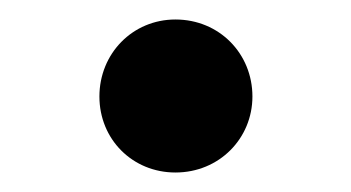

<svg xmlns="http://www.w3.org/2000/svg" viewBox="-20 -169 360 197"><path d="M160 8C205 8 239 -27 239 -70C239 -114 205 -149 160 -149C116 -149 82 -114 82 -70C82 -26 116 8 160 8Z"/></svg>

Font: Be Vietnam
Style: Bold
Weight: 700
Designer: Gabriel Lam
Foundry: TypeRant
Version: Version 4.000